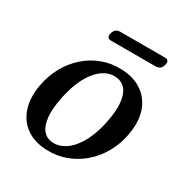

<svg xmlns="http://www.w3.org/2000/svg" viewBox="-147 -729 825 858"><g transform="rotate(30 265.0 -300.0)"><path d="M318.1 -468.6Q380.1 -467.1 423.8 -438.5Q467.5 -409.9 486.4 -357.9Q505.2 -305.8 492 -233Q481.9 -178.4 456.1 -132.8Q430.3 -87.3 392.4 -54.6Q354.5 -21.9 307.9 -4.8Q261.3 12.3 209.3 10.5Q148.8 8.7 105.9 -19.7Q62.9 -48.2 44.6 -100.5Q26.3 -152.8 39 -225.1Q49.4 -280 74.7 -325.4Q100.1 -370.8 137.4 -403.5Q174.7 -436.2 220.7 -453.3Q266.7 -470.4 318.1 -468.6ZM211.4 -31.9Q233.2 -29.7 254.1 -37.2Q275 -44.6 294.2 -60.9Q313.3 -77.2 329.6 -101.9Q346 -126.6 358.8 -159.5Q371.6 -192.5 379.9 -232.8Q392.8 -295.7 388.3 -337.5Q383.9 -379.3 365.3 -401.3Q346.6 -423.4 316 -426.2Q294.5 -428.4 274.2 -420.9Q253.9 -413.5 235.2 -397.2Q216.5 -380.9 200.5 -356.2Q184.4 -331.5 171.9 -298.6Q159.4 -265.6 151.1 -225.3Q138.2 -162.6 142.4 -120.7Q146.5 -78.8 164.5 -56.9Q182.5 -35 211.4 -31.9ZM196.3 -583.7Q200 -597.7 208.8 -604.5Q217.5 -611.3 229.9 -611.3H460Q472.4 -611.3 477.3 -604.6Q482.2 -597.9 478.3 -583.9Q474.5 -569.6 465.9 -563Q457.2 -556.3 444.8 -556.3H214.5Q202.3 -556.3 197.5 -563.1Q192.6 -569.8 196.3 -583.7Z"/></g></svg>

Font: Fraunces
Style: Italic
Weight: 900
Italic angle: -16°
Version: Version 1.000;[0bf87f6ff]